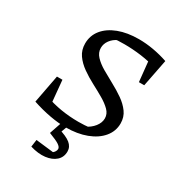

<svg xmlns="http://www.w3.org/2000/svg" viewBox="-208 -797 1062 1153"><g transform="rotate(30 323.0 -220.5)"><path d="M64 -32 113 -95Q222 -56 348 -56Q390 -56 432 -61L395 -50Q432 -67 454 -95Q476 -123 476 -153Q476 -184 452 -208Q428 -232 391 -253.5Q354 -275 312 -297Q270 -319 232.5 -345.5Q195 -372 171.5 -405.5Q148 -439 148 -484Q148 -539 181.5 -580.5Q215 -622 275.5 -645Q336 -668 416 -668Q465 -668 516.5 -659Q568 -650 618 -633L583 -565Q532 -582 472.5 -590Q413 -598 356 -598Q333 -598 312 -597Q291 -596 272 -593L309 -600Q279 -586 261 -561.5Q243 -537 243 -508Q243 -476 267 -450.5Q291 -425 328.5 -403Q366 -381 408 -358.5Q450 -336 487.5 -310Q525 -284 549 -251Q573 -218 573 -174Q573 -120 538 -78Q503 -36 441 -12.5Q379 11 298 11Q247 11 187 0Q127 -11 64 -32ZM158 -26 64 -32 101 -227H139ZM544 -444 524 -639 618 -633 581 -444ZM178 214 185 164 307 178Q314 173 319.5 164Q325 155 325 146Q325 133 306 120Q287 107 234 87L264 37Q327 55 354 77Q381 99 381 131Q381 171 353.5 195.5Q326 220 280 225.5Q234 231 178 214ZM268 -13H311L274 87H234Z"/></g></svg>

Font: Piazzolla Thin Medium
Style: Italic
Weight: 500
Italic angle: -11.3°
Version: Version 2.005